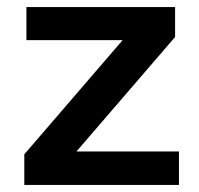

<svg xmlns="http://www.w3.org/2000/svg" viewBox="-20 -525 566 545"><path d="M488 -95V0H49V-87L328 -411H55V-505H477V-420L197 -95Z"/></svg>

Font: Muli
Style: Bold
Weight: 700
Designer: Vernon Adams
Foundry: Vernon Adams
Version: Version 2.001